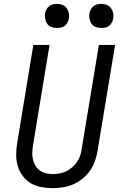

<svg xmlns="http://www.w3.org/2000/svg" viewBox="-20 -968 640 996"><path d="M254 8Q223 8 193.5 2.5Q164 -3 139.5 -17.5Q115 -32 98 -55Q81 -78 72.5 -105.5Q64 -133 64 -163.5Q64 -194 69 -225L153 -735H237L151 -213Q148 -194 147.5 -175.5Q147 -157 151 -140Q155 -123 164 -108Q173 -93 187 -83Q201 -73 218.5 -69Q236 -65 254 -65Q272 -65 290 -68.5Q308 -72 324.5 -80Q341 -88 355.5 -101Q370 -114 380.5 -129.5Q391 -145 396.5 -162.5Q402 -180 404 -197L493 -735H577L486 -185Q482 -159 472.5 -132.5Q463 -106 447 -83Q431 -60 408.5 -41.5Q386 -23 360.5 -12Q335 -1 307.5 3.5Q280 8 254 8ZM505 -823Q490 -823 476.5 -828Q463 -833 455 -844.5Q447 -856 444.5 -870.5Q442 -885 444 -900Q446 -910 451.5 -920Q457 -930 465.5 -936.5Q474 -943 484.5 -945.5Q495 -948 506 -948Q521 -948 534.5 -942.5Q548 -937 556 -925.5Q564 -914 567 -899.5Q570 -885 567 -870Q565 -860 559.5 -850Q554 -840 545.5 -833.5Q537 -827 526.5 -825Q516 -823 505 -823ZM275 -823Q260 -823 246.5 -828Q233 -833 225 -844.5Q217 -856 214.5 -870.5Q212 -885 214 -900Q216 -910 221.5 -920Q227 -930 235.5 -936.5Q244 -943 254.5 -945.5Q265 -948 276 -948Q291 -948 304.5 -942.5Q318 -937 326 -925.5Q334 -914 337 -899.5Q340 -885 337 -870Q335 -860 329.5 -850Q324 -840 315.5 -833.5Q307 -827 296.5 -825Q286 -823 275 -823Z"/></svg>

Font: Iosevka Custom Oblique
Style: Regular
Weight: 400
Italic angle: -9°
Designer: Belleve Invis
Foundry: Belleve Invis
Version: Version 27.0.1